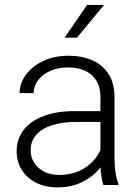

<svg xmlns="http://www.w3.org/2000/svg" viewBox="-20 -770 576 799"><path d="M49.3 0ZM472.7 -6.3V0H410.2Q400.9 -25.9 398.4 -73.7Q369.6 -36.6 324 -13.4Q278.3 9.8 219.7 9.8Q168.9 9.8 130.4 -9.5Q91.8 -28.8 70.6 -63Q49.3 -97.2 49.3 -140.1Q49.3 -191.4 78.4 -229.2Q107.4 -267.1 161.9 -287.4Q216.3 -307.6 290 -307.6H397.9V-367.2Q397.9 -424.3 362.5 -456.8Q327.1 -489.3 261.7 -489.3Q221.7 -489.3 189.2 -474.9Q156.7 -460.4 138.4 -436Q120.1 -411.6 120.1 -382.3L61.5 -382.8Q61.5 -422.4 87.4 -458.3Q113.3 -494.1 159.7 -516.1Q206.1 -538.1 264.2 -538.1Q321.3 -538.1 364.7 -518.8Q408.2 -499.5 432.4 -460.9Q456.5 -422.4 456.5 -366.2V-110.8Q456.5 -81.5 460.7 -52.7Q464.8 -23.9 472.7 -6.3ZM397.9 -146V-262.7H297.9Q238.3 -262.7 195.6 -248.5Q152.8 -234.4 130.1 -208Q107.4 -181.6 107.4 -145Q107.4 -116.2 122.1 -92.8Q136.7 -69.3 163.6 -55.7Q190.4 -42 226.1 -42Q287.1 -42 332.5 -71Q377.9 -100.1 397.9 -146ZM413.1 -749.5 300.3 -613.3H249L342.3 -749.5Z"/></svg>

Font: Heebo Light
Style: Regular
Weight: 300
Designer: Oded Ezer
Foundry: Meir Sadan
Version: Version 2.001; ttfautohint (v1.5.14-ce02) -l 8 -r 50 -G 200 